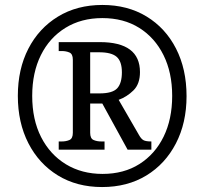

<svg xmlns="http://www.w3.org/2000/svg" viewBox="-20 -745 825 775"><path d="M392 10Q290 10 213.5 -37Q137 -84 94.5 -167Q52 -250 52 -358Q52 -466 94.5 -548.5Q137 -631 214 -678Q291 -725 393 -725Q495 -725 571.5 -678.5Q648 -632 690.5 -549Q733 -466 733 -357Q733 -249 690 -166Q647 -83 570.5 -36.5Q494 10 392 10ZM394 -43Q480 -43 543 -83Q606 -123 640.5 -193.5Q675 -264 675 -358Q675 -452 640 -522.5Q605 -593 542 -632.5Q479 -672 393 -672Q308 -672 244 -632.5Q180 -593 145 -522.5Q110 -452 110 -358Q110 -262 146 -191.5Q182 -121 246 -82Q310 -43 394 -43ZM217 -141V-174H229Q247 -174 260.5 -180Q274 -186 274 -209V-504Q274 -527 260.5 -533Q247 -539 229 -539H217V-575H383Q545 -575 545 -454Q545 -406 518.5 -380Q492 -354 459 -342L541 -200Q550 -184 559.5 -179Q569 -174 591 -174V-141H495L393 -327H344V-209Q344 -186 357.5 -180Q371 -174 389 -174H402V-141ZM382 -368Q434 -368 453 -388.5Q472 -409 472 -453Q472 -497 451 -515.5Q430 -534 380 -534H344V-368Z"/></svg>

Font: Noto Serif Tamil SemiCondensed SemiBold
Style: Regular
Weight: 600
Width: 4
Designer: Indian Type Foundry, Tom Grace, and the Monotype Design Team
Foundry: Monotype Imaging Inc.
Version: Version 2.004; ttfautohint (v1.8.4.7-5d5b)